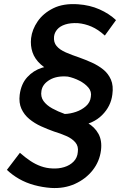

<svg xmlns="http://www.w3.org/2000/svg" viewBox="-20 -752 614 945"><path d="M365 -132 331 -173Q376 -167 411 -147Q446 -127 464.5 -93.5Q483 -60 477 -12Q470 43 436 86Q402 129 349 153Q296 177 231 173Q189 170 148.5 159Q108 148 74 128.5Q40 109 14 84L78 0Q104 23 129.5 40Q155 57 182 66.5Q209 76 237 77Q268 79 296 70.5Q324 62 342.5 43Q361 24 363 -4Q367 -32 351 -51Q335 -70 306.5 -82.5Q278 -95 245 -105Q214 -116 182 -130.5Q150 -145 124.5 -166Q99 -187 85.5 -216.5Q72 -246 77 -286Q84 -339 114 -372Q144 -405 186.5 -418.5Q229 -432 272 -427L259 -390Q209 -409 180 -435.5Q151 -462 140 -494.5Q129 -527 133 -564Q138 -607 165.5 -647Q193 -687 242.5 -711.5Q292 -736 364 -731Q422 -727 469.5 -706Q517 -685 551 -653L496 -577Q463 -607 430.5 -621Q398 -635 364 -638Q327 -640 301 -631.5Q275 -623 261.5 -607Q248 -591 246 -572Q243 -544 258.5 -525.5Q274 -507 304 -494Q334 -481 370 -469Q401 -458 432 -444Q463 -430 488 -410Q513 -390 526 -360Q539 -330 533 -287Q526 -229 482.5 -185.5Q439 -142 365 -132ZM427 -275Q432 -301 415 -321Q398 -341 370.5 -355Q343 -369 314 -375Q260 -380 224.5 -359Q189 -338 184 -305Q179 -276 194 -255Q209 -234 237 -218.5Q265 -203 299 -191Q326 -192 354 -201.5Q382 -211 403 -229.5Q424 -248 427 -275Z"/></svg>

Font: Josefin Sans Thin Medium
Style: Italic
Weight: 500
Italic angle: -7°
Version: Version 2.000